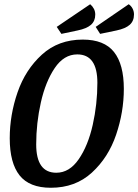

<svg xmlns="http://www.w3.org/2000/svg" viewBox="-20 -867 653 907"><path d="M565 -447Q565 -338 528.5 -230.5Q492 -123 414 -51.5Q336 20 220 20Q119 20 72.5 -38.5Q26 -97 26 -214Q26 -324 63 -431Q100 -538 178 -609Q256 -680 371 -680Q472 -680 518.5 -621.5Q565 -563 565 -447ZM151 -185Q151 -51 246 -51Q308 -51 352 -115Q396 -179 418 -277Q440 -375 440 -476Q440 -610 345 -610Q282 -610 238.5 -545.5Q195 -481 173 -383Q151 -285 151 -185ZM430 -798Q430 -768 410 -750Q390 -732 346 -723L270 -707L248 -740L406 -847Q417 -838 423.5 -825.5Q430 -813 430 -798ZM613 -799Q613 -768 593 -750Q573 -732 530 -723L453 -707L432 -740L588 -847Q600 -839 606.5 -826Q613 -813 613 -799Z"/></svg>

Font: Sansita
Style: Italic
Weight: 400
Italic angle: -11°
Designer: Pablo Cosgaya
Foundry: Omnibus-Type
Version: Version 1.006